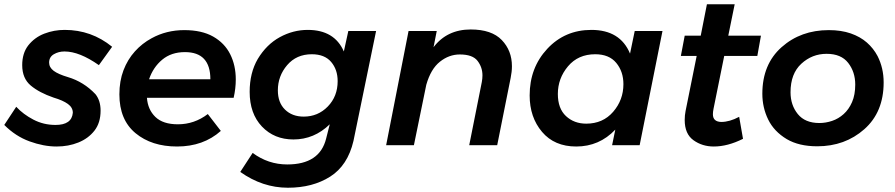

<svg xmlns="http://www.w3.org/2000/svg" viewBox="-34 -680 4190 899"><path d="M231 6Q170.5 6 104.5 -18Q38.5 -42 -14 -95L42 -180Q75 -144.5 122.5 -119.8Q170 -95 226 -95Q302 -95 307 -152Q307 -176.5 284 -193.2Q261 -210 217 -223Q150 -246 110 -279.5Q70 -313 70 -375Q70 -430.5 98 -467Q128 -505 173.5 -522.5Q219 -540 269 -540Q394 -540 491 -461L429 -375Q338 -439 268 -439Q240 -439 218 -426Q196 -413 196 -387Q196 -364.5 217.2 -348.5Q238.5 -332.5 284 -319Q358 -297 413 -239Q437 -209 437 -162Q437 -105 408.2 -68.2Q379.5 -31.5 333 -12.8Q286.5 6 231 6Z M795 6Q676 6 600.5 -56.5Q525 -119 525 -238Q525 -300.5 544.2 -351Q563.5 -401.5 597.5 -439.2Q631.5 -477 676 -501Q745 -539 829 -539Q910.5 -539 964 -508.8Q1017.5 -478.5 1043.8 -426.2Q1070 -374 1070 -308Q1070 -266 1060 -222H654Q658 -167 693.5 -132.5Q729 -98 799 -98Q876 -98 939 -146L1000 -67Q918 6 795 6ZM951 -309Q951 -436 832 -436Q768 -436 725.5 -400.5Q683 -365 664 -309Z M1314 199Q1195 199 1091 125L1149 36Q1222 90 1311 90Q1463 90 1493 -31L1510 -98Q1437 -27 1340 -27Q1250 -27 1192.5 -87.5Q1135 -148 1135 -250Q1135 -339 1173 -404Q1214 -472 1276.2 -506Q1338.5 -540 1407 -540Q1532 -540 1576 -439L1597 -535H1727L1621 -20Q1594 95 1512 147Q1430 199 1314 199ZM1388 -134Q1455 -134 1501 -181.5Q1547 -229 1547 -300Q1547 -354 1516.5 -390Q1486 -426 1426 -426Q1354 -426 1310.5 -375Q1267 -324 1267 -257Q1267 -199.5 1300.5 -166.8Q1334 -134 1388 -134Z M2294 0H2163L2222 -296Q2225 -312 2225 -327Q2225 -365 2202 -395Q2179 -425 2119 -425Q2068.5 -425 2025.8 -391Q1983 -357 1962 -283L1904 0H1774L1879 -535H2011L1996 -459Q2059 -542 2170 -542Q2268 -542 2315.5 -492.5Q2363 -443 2363 -370Q2363 -344 2357 -315Z M2664 6Q2562 6 2504 -62.5Q2446 -131 2446 -233Q2446 -363 2528.5 -451.5Q2611 -540 2735 -540Q2870 -540 2916 -429L2938 -535H3068L2961 0H2832L2847 -73Q2772 6 2664 6ZM2711 -101Q2789 -101 2837 -156.5Q2885 -212 2885 -286Q2885 -345 2851.5 -385.5Q2818 -426 2753 -426Q2673 -426 2625.5 -369.5Q2578 -313 2578 -240Q2578 -172 2616 -136.5Q2654 -101 2711 -101Z M3308 6Q3254 6 3213 -23.5Q3172 -53 3172 -118Q3172 -140 3176 -160L3228 -418H3154L3172 -513H3247L3276 -660H3406L3376 -513H3529L3512 -418H3357L3307 -171Q3304 -156 3304 -145Q3304 -110 3343 -109Q3382 -109 3427 -133L3445 -30Q3373 6 3308 6Z M3792.5 5Q3707 5 3650 -28.5Q3590 -64.5 3562.8 -120.5Q3535.5 -176.5 3535.5 -241Q3535.5 -379 3625.5 -459Q3715.5 -539 3846.5 -539Q3905 -539 3949.5 -523.5Q3994 -508 4025 -480.8Q4056 -453.5 4075 -417.5Q4103.5 -361.5 4103.5 -294Q4103.5 -155 4013 -75Q3922.5 5 3792.5 5ZM3802.5 -104Q3832.5 -104 3862.2 -114Q3892 -124 3916.2 -145.8Q3940.5 -167.5 3955.5 -201.8Q3970.5 -236 3970.5 -284Q3970.5 -343 3937.5 -385.5Q3904.5 -428 3836.5 -428Q3768.5 -428 3718 -381.5Q3667.5 -335 3667.5 -248Q3667.5 -188 3701.5 -146Q3735.5 -104 3802.5 -104Z"/></svg>

Font: Argentum Sans Medium
Style: Italic
Weight: 500
Italic angle: -11°
Designer: Julieta Ulanovsky (font), Cristiano Sobral (main changes and remaster)
Foundry: Julieta Ulanovsky (font), Cristiano Sobral (main changes and remaster)
Version: Version 2.007;June 15, 2022;FontCreator 14.0.0.2814 64-bit; 